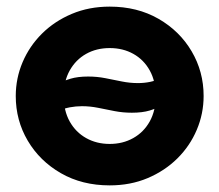

<svg xmlns="http://www.w3.org/2000/svg" viewBox="-20 -545 663 580"><path d="M311.4 15Q228 15 164 -21.8Q100 -58.6 63.8 -120Q27.6 -181.4 27.6 -255Q27.6 -308.5 48.3 -357.2Q69 -405.9 107 -443.6Q145 -481.2 197 -503.1Q249 -525 311.4 -525Q394.8 -525 458.8 -488.2Q522.8 -451.4 558.9 -390Q595.1 -328.6 595.1 -255Q595.1 -201.5 574.4 -152.8Q553.8 -104.1 515.8 -66.4Q477.8 -28.8 425.9 -6.9Q374.1 15 311.4 15ZM311.4 -110.2Q351 -110.2 382.5 -127.9Q414 -145.5 432.2 -177.9Q450.4 -210.4 450.4 -255Q450.4 -299.6 432.4 -332.1Q414.4 -364.6 382.9 -382.2Q351.4 -399.8 311.4 -399.8Q271.4 -399.8 240.1 -382.2Q208.8 -364.6 190.6 -332.1Q172.4 -299.6 172.4 -255Q172.4 -210.4 190.6 -177.9Q208.8 -145.5 240.2 -127.9Q271.8 -110.2 311.4 -110.2ZM378.4 -204.5Q351.2 -204.5 326 -209.4Q300.8 -214.4 276.4 -219.3Q252 -224.2 227.6 -224.2Q209.1 -224.2 190.9 -220.8Q172.6 -217.2 153.6 -209.5V-289.8Q170.4 -300.5 192.6 -307.1Q214.9 -313.8 246.1 -313.8Q273.2 -313.8 298.5 -308.8Q323.8 -303.9 348.1 -298.9Q372.5 -294 396.9 -294Q415.9 -294 434.1 -297.8Q452.4 -301.5 470.9 -308.8V-228.5Q454.6 -217.9 432.4 -211.2Q410.1 -204.5 378.4 -204.5Z"/></svg>

Font: Geologica-Sharp
Style: Regular
Weight: 100
Designer: Sindre Bremnes, Frode Helland
Foundry: Monokrom Skriftforlag AS
Version: Version 1.010;gftools[0.9.28]